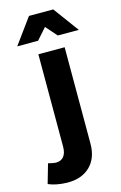

<svg xmlns="http://www.w3.org/2000/svg" viewBox="-204 -819 677 1078"><g transform="rotate(-15 134.5 -280.0)"><path d="M151.9 -676.8 94.2 -611.8H-26.9L81.1 -759.8H222.2L331.1 -611.8H209ZM76.2 -2V-538.1H229V22Q229 106 180.2 153.6Q131.3 201.2 46.9 200.2Q-17.6 198.7 -62 179.2L-29.8 66.9Q-3.4 74.2 13.2 75.2Q43.9 75.7 60.1 55.9Q76.2 36.1 76.2 -2Z"/></g></svg>

Font: Montserrat arm SemiBold
Style: Regular
Weight: 600
Designer: Julieta Ulanovsky
Foundry: Julieta Ulanovsky
Version: Version 6.000;PS 006.000;hotconv 1.0.88;makeotf.lib2.5.64775